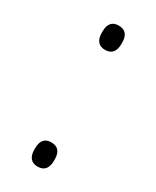

<svg xmlns="http://www.w3.org/2000/svg" viewBox="-130 -491 437 539"><g transform="rotate(30 89.0 -221.5)"><path d="M89.5 7Q74 7 66 -2.5Q58 -12 58 -30V-35Q58 -53 66 -62.2Q74 -71.5 89.5 -71.5Q105.5 -71.5 113.5 -62.2Q121.5 -53 121.5 -35V-30Q121.5 -12 113.5 -2.5Q105.5 7 89.5 7ZM89.5 -371.5Q74 -371.5 66 -381Q58 -390.5 58 -408.5V-413.5Q58 -431.5 66 -440.8Q74 -450 89.5 -450Q105.5 -450 113.5 -440.8Q121.5 -431.5 121.5 -413.5V-408.5Q121.5 -390.5 113.5 -381Q105.5 -371.5 89.5 -371.5Z"/></g></svg>

Font: Anek Latin ExtraLight
Style: Regular
Weight: 250
Designer: Yesha Goshar
Foundry: Ek Type
Version: Version 1.003